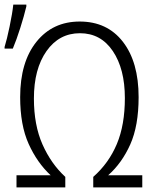

<svg xmlns="http://www.w3.org/2000/svg" viewBox="-47 -818 667 838"><path d="M9 -606Q25 -644 41.5 -696Q58 -748 68 -790V-798H11Q7 -760 -5 -702.5Q-17 -645 -27 -613V-606ZM238 0V-46Q176 -103 138.5 -187.5Q101 -272 101 -388Q101 -517 156 -595Q211 -673 302 -673Q393 -673 445.5 -595Q498 -517 498 -390Q498 -273 463 -189.5Q428 -106 360 -46V0H574V-53H425Q485 -106 521.5 -187.5Q558 -269 558 -394Q558 -547 489.5 -635.5Q421 -724 301 -724Q183 -724 112 -635.5Q41 -547 41 -394Q41 -272 78 -190Q115 -108 174 -53H25V0Z"/></svg>

Font: Noto Sans Mono UI Light
Style: Regular
Weight: 300
Designer: Monotype Design team
Foundry: Monotype Imaging Inc.
Version: 1.000